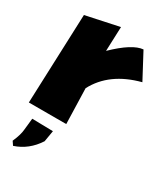

<svg xmlns="http://www.w3.org/2000/svg" viewBox="-181 -588 762 877"><g transform="rotate(30 200.5 -149.5)"><path d="M191.4 -507.8 186.5 -379.4Q275.9 -466.3 331.5 -470.7L401.9 -338.4Q250.5 -298.8 190.9 -185.1L196.3 1H-1L17.1 -470.7ZM49.6 57.5 159.8 59.6 150 118.2Q106.6 185.5 35.5 208.7L22.3 189.1Q41.4 146.3 43.4 116.4Z"/></g></svg>

Font: Lapsus Pro (theguybrush.com)
Style: Bold
Weight: 700
Designer: Jose Roses
Version: Version 1.00 February 9, 2018, initial release